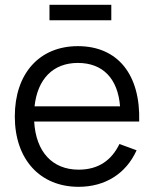

<svg xmlns="http://www.w3.org/2000/svg" viewBox="-20 -742 624 778"><path d="M180.5 -660H431V-722.5H180.5ZM298.5 -54.5C192.5 -54.5 125.5 -126.5 118.5 -249.5H544C549.5 -439.5 457.5 -555 295.5 -555C140 -555 40 -444.5 40 -270C40 -96.5 142 15 298.5 15C406 15 490.5 -38 533.5 -133L464 -158.5C432 -92.5 379 -54.5 298.5 -54.5ZM120 -311C132 -422.5 195.5 -487 295.5 -487C396.5 -487 457.5 -424 466.5 -311Z"/></svg>

Font: Vela Sans
Style: Regular
Weight: 400
Designer: Principal design: Mikhail Sharanda - project Manrope.
Design modification: Ravid Balaliev
Foundry: Mikhail Sharanda
Version: Version 1.001